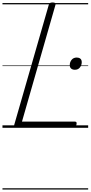

<svg xmlns="http://www.w3.org/2000/svg" viewBox="-20 -1035 734 1555"><path d="M117 0Q88 0 95 -23L375 -996Q378 -1006 384.5 -1010.5Q391 -1015 406 -1015Q420 -1015 426.5 -1010.5Q433 -1006 429 -995L158 -50H587Q597 -50 599.5 -44Q602 -38 599 -25Q595 -12 589 -6Q583 0 574 0ZM586 -470Q568 -470 556.5 -479.5Q545 -489 545 -508Q545 -532 560 -550.5Q575 -569 602 -569Q619 -569 630.5 -560Q642 -551 642 -531Q642 -508 627.5 -489Q613 -470 586 -470ZM0 490H694V500H0ZM0 -20H694V0H0ZM0 -505H694V-500H0ZM0 -1010H694V-1000H0Z"/></svg>

Font: Playwrite AU QLD Guides
Style: Regular
Weight: 400
Designer: Veronika Burian, José Scaglione
Foundry: TypeTogether
Version: Version 1.003